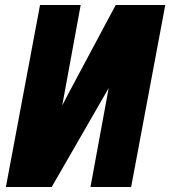

<svg xmlns="http://www.w3.org/2000/svg" viewBox="-20 -745 678 765"><path d="M340.5 0 413 -394 186 0H3.5L139.5 -725H301.5L228 -325L253.5 -374L441 -725H638.5L502.5 0Z"/></svg>

Font: JuliaMono Black
Style: Italic
Weight: 900
Italic angle: -9°
Monospace: yes
Designer: cormullion
Foundry: corm
Version: Version 0.057; ttfautohint (v1.8.4)